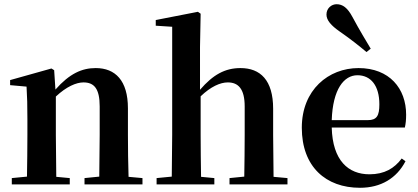

<svg xmlns="http://www.w3.org/2000/svg" viewBox="-20 -875 1984 911"><path d="M450 0H656V-30L590 -36C588 -93 587 -177 587 -235V-361C587 -493 527 -552 434 -552C369 -552 310 -526 243 -450L237 -542L224 -550L28 -495V-471L106 -464C109 -415 110 -376 110 -310V-235C110 -180 109 -94 108 -37L36 -30V0H311V-30L247 -36L245 -235V-417C295 -464 342 -484 376 -484C427 -484 453 -454 453 -370V-235L451 -37L381 -30V0Z M1137 0H1344V-30L1278 -36L1276 -235V-359C1276 -495 1215 -552 1121 -552C1048 -552 991 -521 929 -449V-651L932 -810L919 -819L719 -780V-753L797 -748V-235L795 -37L723 -30V0H997V-30L934 -36C933 -93 932 -179 932 -235V-418C980 -464 1025 -484 1061 -484C1110 -484 1141 -454 1141 -370V-235C1141 -177 1140 -93 1139 -37L1069 -30V0Z M1739 -644C1715 -685 1689 -726 1652 -795C1629 -838 1606 -855 1577 -855C1553 -855 1529 -836 1529 -806C1529 -779 1551 -754 1591 -726C1650 -685 1684 -657 1719 -628ZM1688 16C1787 16 1862 -29 1904 -110L1886 -123C1851 -76 1804 -48 1733 -48C1633 -48 1558 -113 1554 -270H1901C1905 -288 1907 -306 1907 -331C1907 -455 1828 -552 1681 -552C1539 -552 1412 -449 1412 -269C1412 -84 1526 16 1688 16ZM1554 -305C1559 -452 1612 -518 1676 -518C1740 -518 1780 -468 1780 -380C1780 -326 1768 -305 1725 -305Z"/></svg>

Font: Noto Serif SC
Style: Bold
Weight: 700
Designer: Ryoko NISHIZUKA 西塚涼子 (kana & ideographs); Frank Grießhammer (Latin, Greek & Cyrillic); Wenlong ZHANG 张文龙 (bopomofo); San
Foundry: Adobe
Version: Version 2.001;hotconv 1.1.0;makeotfexe 2.6.0